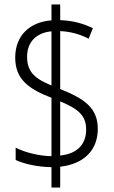

<svg xmlns="http://www.w3.org/2000/svg" viewBox="-20 -780 508 858"><path d="M210 58H249V-35C354 -47 417 -108 417 -204C417 -298 357 -339 249 -382V-641C293 -639 336 -628 376 -607L395 -654C350 -676 303 -688 249 -690V-760H210V-689C114 -682 48 -622 48 -523C48 -427 106 -383 210 -343V-82C152 -83 89 -100 50 -120V-65C87 -48 145 -34 210 -33ZM210 -398C140 -427 101 -456 101 -526C101 -594 144 -634 210 -640ZM249 -85V-327C328 -294 365 -265 365 -201C365 -132 321 -92 249 -85Z"/></svg>

Font: Noto Sans Display SemiCondensed Light
Style: Regular
Weight: 300
Width: 4
Designer: Monotype Design Team
Foundry: Monotype Imaging Inc.
Version: Version 1.900